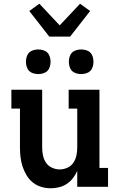

<svg xmlns="http://www.w3.org/2000/svg" viewBox="-20 -1001 640 1029"><path d="M252 8Q226 8 201 0.5Q176 -7 156 -23Q136 -39 122.5 -61.5Q109 -84 101 -108.5Q93 -133 90 -158.5Q87 -184 87 -210V-419H41V-520H206V-210Q206 -189 210.5 -167.5Q215 -146 227 -128.5Q239 -111 259 -102Q279 -93 300 -93Q321 -93 341 -102Q361 -111 373 -128.5Q385 -146 389.5 -167.5Q394 -189 394 -210V-419H348V-520H513V-101H559V0H394V-85Q385 -65 371 -46.5Q357 -28 338 -15.5Q319 -3 296.5 2.5Q274 8 252 8ZM415 -604Q402 -604 388.5 -608Q375 -612 366 -621Q357 -630 353 -643.5Q349 -657 349 -670Q349 -683 353 -696.5Q357 -710 366 -719Q375 -728 388.5 -732Q402 -736 415 -736Q428 -736 441.5 -732Q455 -728 464 -719Q473 -710 477 -696.5Q481 -683 481 -670Q481 -657 477 -643.5Q473 -630 464 -621Q455 -612 441.5 -608Q428 -604 415 -604ZM185 -604Q172 -604 158.5 -608Q145 -612 136 -621Q127 -630 123 -643.5Q119 -657 119 -670Q119 -683 123 -696.5Q127 -710 136 -719Q145 -728 158.5 -732Q172 -736 185 -736Q198 -736 211.5 -732Q225 -728 234 -719Q243 -710 247 -696.5Q251 -683 251 -670Q251 -657 247 -643.5Q243 -630 234 -621Q225 -612 211.5 -608Q198 -604 185 -604ZM244 -805 137 -942 191 -981 300 -865 409 -981 463 -942 356 -805Z"/></svg>

Font: Iosevka Etoile
Style: Bold
Weight: 700
Designer: Belleve Invis
Foundry: Belleve Invis
Version: Version 28.1.0; ttfautohint (v1.8.4)